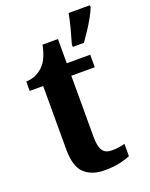

<svg xmlns="http://www.w3.org/2000/svg" viewBox="-144 -836 722 923"><g transform="rotate(-20 216.5 -375.0)"><path d="M229 10Q164 10 126.5 -25Q89 -60 89 -148V-472H20V-520Q51 -521 74.5 -533.5Q98 -546 112 -562Q126 -577 136.5 -601Q147 -625 154 -660H233V-536H353V-472H233V-157Q233 -111 247 -89.5Q261 -68 294 -68Q313 -68 329.5 -70.5Q346 -73 361 -77V-14Q346 -7 312 1.5Q278 10 229 10ZM287 -613Q296 -644 307 -685Q318 -726 324 -760H433V-750Q425 -729 410 -702Q395 -675 377 -648Q359 -621 344 -600H287Z"/></g></svg>

Font: Noto Serif Tamil SemiCondensed
Style: Bold Italic
Weight: 700
Width: 4
Italic angle: -12°
Designer: Indian Type Foundry, Tom Grace, and the Monotype Design Team
Foundry: Monotype Imaging Inc.
Version: Version 2.003; ttfautohint (v1.8.4.7-5d5b)